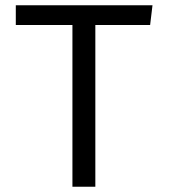

<svg xmlns="http://www.w3.org/2000/svg" viewBox="-20 -709 640 729"><path d="M342 0H255V-614H40V-689H559L550 -614H342Z"/></svg>

Font: Fira Mono
Style: Regular
Weight: 400
Designer: Carrois Corporate & Edenspiekermann AG
Foundry: Carrois Corporate GbR & Edenspiekermann AG
Version: Version 3.206